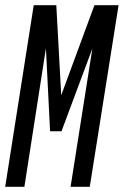

<svg xmlns="http://www.w3.org/2000/svg" viewBox="-30 -720 477 740"><path d="M-10 0 100 -700H187L206 -353L334 -700H427L316 0H242L326 -533L207 -214H163L147 -534L64 0Z"/></svg>

Font: Georama Extra Condensed Medium
Style: Italic
Weight: 500
Width: 2
Italic angle: -9°
Designer: Jean-Baptiste Levee
Foundry: Production Type
Version: Version 1.000